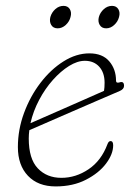

<svg xmlns="http://www.w3.org/2000/svg" viewBox="-20 -644 475 671"><path d="M375.5 -136Q375.5 -105.5 350.5 -72.2Q325.5 -39 280.2 -15.8Q235 7.5 174.5 7.5Q113 7.5 77.8 -29.5Q42.5 -66.5 42.5 -130Q42.5 -191 64 -249.2Q85.5 -307.5 121.5 -354.5Q157.5 -401.5 202 -429.5Q246.5 -457.5 292.5 -457.5Q338 -457.5 361.8 -429.8Q385.5 -402 385.5 -362Q385.5 -352.5 397.5 -356Q413.5 -361.5 413.5 -344Q413.5 -332.5 398.5 -326Q362 -310.5 314.8 -290Q267.5 -269.5 220.2 -249Q173 -228.5 135.8 -212.2Q98.5 -196 82.5 -189Q80.5 -174 80.5 -160Q80.5 -89 112 -55.8Q143.5 -22.5 194.5 -22.5Q245 -22.5 289.5 -52.5Q334 -82.5 355.5 -140Q359.5 -151 366.5 -151Q375.5 -151 375.5 -136ZM276.5 -431.5Q250.5 -431.5 221.5 -413.5Q192.5 -395.5 165 -364.8Q137.5 -334 116.8 -294.8Q96 -255.5 86.5 -213.5Q104.5 -221.5 135.5 -235Q166.5 -248.5 203.5 -264.8Q240.5 -281 277.2 -297.2Q314 -313.5 343.5 -326.5Q345.5 -337.5 345.5 -355Q345.5 -390 326.8 -410.8Q308 -431.5 276.5 -431.5ZM181.5 -545Q166 -545 159 -556.8Q152 -568.5 156 -584.5Q160.5 -600.5 173.2 -612Q186 -623.5 202 -623.5Q217 -623.5 224 -612Q231 -600.5 226.5 -584.5Q222.5 -568.5 209.8 -556.8Q197 -545 181.5 -545ZM351 -545Q335.5 -545 328.5 -556.8Q321.5 -568.5 325.5 -584.5Q330 -600.5 342.8 -612Q355.5 -623.5 371.5 -623.5Q386.5 -623.5 393.5 -612Q400.5 -600.5 396 -584.5Q392 -568.5 379.2 -556.8Q366.5 -545 351 -545Z"/></svg>

Font: Fraunces 9pt S100 Thin
Style: Italic
Weight: 100
Italic angle: -16°
Version: Version 1.000; ttfautohint (v1.8.3)